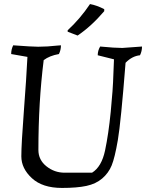

<svg xmlns="http://www.w3.org/2000/svg" viewBox="-20 -910 743 945"><path d="M461 -638Q461 -661 473 -681Q545 -674 582 -674L679 -681Q679 -658 669 -638Q630 -634 598 -601Q575 -308 560 -220.5Q545 -133 529.5 -95.5Q514 -58 483 -31.5Q452 -5 405.5 5Q359 15 285 15Q189 15 137 -33Q85 -81 85 -140.5Q85 -200 97.5 -363.5Q110 -527 115 -630L35 -644Q35 -667 45 -687Q138 -680 168 -680Q212 -680 266 -686L280 -687Q280 -664 270 -644Q224 -636 195 -614Q169 -406 169 -172Q169 -123 208.5 -91.5Q248 -60 298 -60H433Q480 -89 497 -169Q514 -249 525 -359.5Q536 -470 538 -544L541 -618ZM423 -890Q456 -884 493 -865V-855Q430 -781 362 -735L313 -754V-761Q374 -817 423 -890Z"/></svg>

Font: Kotta One
Style: Regular
Weight: 400
Designer: Ania Kruk
Foundry: Ania Kruk
Version: Version 1.001